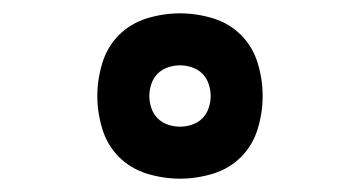

<svg xmlns="http://www.w3.org/2000/svg" viewBox="-20 -800 540 288"><path d="M250 -532Q225 -532 200.5 -539.5Q176 -547 158.5 -564.5Q141 -582 133.5 -606.5Q126 -631 126 -656Q126 -681 133.5 -705.5Q141 -730 158.5 -747.5Q176 -765 200.5 -772.5Q225 -780 250 -780Q275 -780 299.5 -772.5Q324 -765 341.5 -747.5Q359 -730 366.5 -705.5Q374 -681 374 -656Q374 -631 366.5 -606.5Q359 -582 341.5 -564.5Q324 -547 299.5 -539.5Q275 -532 250 -532ZM250 -610Q259 -610 268 -613Q277 -616 283.5 -622.5Q290 -629 293 -638Q296 -647 296 -656Q296 -665 293 -674Q290 -683 283.5 -689.5Q277 -696 268 -699Q259 -702 250 -702Q241 -702 232 -699Q223 -696 216.5 -689.5Q210 -683 207 -674Q204 -665 204 -656Q204 -647 207 -638Q210 -629 216.5 -622.5Q223 -616 232 -613Q241 -610 250 -610Z"/></svg>

Font: Iosevka Curly Slab Extrabold
Style: Regular
Weight: 800
Monospace: yes
Designer: Belleve Invis
Foundry: Belleve Invis
Version: Version 22.1.2; ttfautohint (v1.8.4)